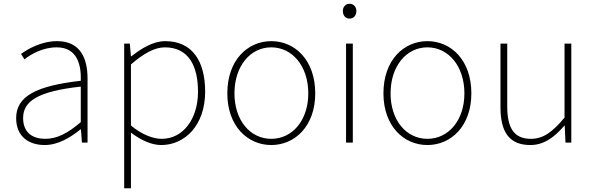

<svg xmlns="http://www.w3.org/2000/svg" viewBox="-20 -759 3165 1022"><path d="M218 13C288 13 354 -26 408 -70H411L416 0H446V-341C446 -448 408 -540 284 -540C198 -540 125 -496 92 -472L110 -443C144 -470 207 -507 282 -507C391 -507 413 -414 410 -329C173 -302 66 -247 66 -130C66 -30 136 13 218 13ZM221 -20C157 -20 103 -50 103 -131C103 -220 181 -273 410 -298V-109C341 -50 284 -20 221 -20Z M641 243H677V46V-53C733 -11 788 13 838 13C964 13 1072 -92 1072 -271C1072 -434 1003 -540 860 -540C794 -540 731 -500 679 -459H677L671 -527H641ZM841 -20C799 -20 739 -39 677 -91V-416C744 -474 803 -507 857 -507C986 -507 1034 -405 1034 -271C1034 -124 953 -20 841 -20Z M1424 13C1550 13 1658 -88 1658 -262C1658 -439 1550 -540 1424 -540C1298 -540 1190 -439 1190 -262C1190 -88 1298 13 1424 13ZM1424 -20C1312 -20 1228 -118 1228 -262C1228 -407 1312 -507 1424 -507C1536 -507 1621 -407 1621 -262C1621 -118 1536 -20 1424 -20Z M1822 0H1858V-527H1822ZM1841 -660C1861 -660 1877 -675 1877 -701C1877 -723 1861 -739 1841 -739C1820 -739 1805 -723 1805 -701C1805 -675 1820 -660 1841 -660Z M2255 13C2381 13 2489 -88 2489 -262C2489 -439 2381 -540 2255 -540C2129 -540 2021 -439 2021 -262C2021 -88 2129 13 2255 13ZM2255 -20C2143 -20 2059 -118 2059 -262C2059 -407 2143 -507 2255 -507C2367 -507 2452 -407 2452 -262C2452 -118 2367 -20 2255 -20Z M2803 13C2876 13 2931 -29 2984 -90H2986L2990 0H3021V-527H2985V-133C2920 -55 2871 -20 2806 -20C2717 -20 2680 -76 2680 -192V-527H2644V-188C2644 -51 2695 13 2803 13Z"/></svg>

Font: Harano Aji Gothic KR ExtraLight
Style: Regular
Weight: 250
Foundry: Masamichi Hosoda
Version: HaranoAjiGothicKR-ExtraLight version 20220220;ttx 4.29.1